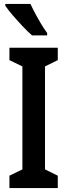

<svg xmlns="http://www.w3.org/2000/svg" viewBox="-20 -1050 343 977"><path d="M274 -93H28V-156L94 -188V-712L28 -744V-807H274V-744L209 -712V-188L274 -156ZM135 -1030Q145 -1008 160 -980Q175 -952 191 -925.5Q207 -899 220 -882V-870H143Q124 -886 97 -914.5Q70 -943 45 -972Q20 -1001 7 -1021V-1030Z"/></svg>

Font: Noto Sans Kannada UI ExtraCondensed SemiBold
Style: Regular
Weight: 600
Width: 2
Designer: Jelle Bosma - Monotype Design Team
Foundry: Monotype Imaging Inc.
Version: Version 2.005; ttfautohint (v1.8.4.7-5d5b)